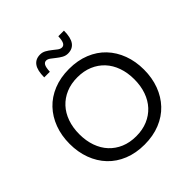

<svg xmlns="http://www.w3.org/2000/svg" viewBox="-227 -1049 1234 1234"><g transform="rotate(-45 390.0 -432.5)"><path d="M390 10Q312 10 249 -15.5Q186 -41 142.5 -87Q99 -133 75.5 -196Q52 -259 52 -334Q52 -409 75.5 -472Q99 -535 142.5 -581Q186 -627 249 -652.5Q312 -678 390 -678Q468 -678 531 -652.5Q594 -627 637.5 -581Q681 -535 704.5 -472Q728 -409 728 -334Q728 -259 704.5 -196Q681 -133 637.5 -87Q594 -41 531 -15.5Q468 10 390 10ZM390 -66Q448 -66 494 -85.5Q540 -105 572.5 -140Q605 -175 622.5 -224.5Q640 -274 640 -334Q640 -394 622.5 -443.5Q605 -493 572.5 -528Q540 -563 494 -582.5Q448 -602 390 -602Q332 -602 286 -582.5Q240 -563 207.5 -528Q175 -493 157.5 -443.5Q140 -394 140 -334Q140 -274 157.5 -224.5Q175 -175 207.5 -140Q240 -105 286 -85.5Q332 -66 390 -66ZM456 -752Q435 -752 416.5 -762.5Q398 -773 382 -786Q366 -799 351.5 -809.5Q337 -820 324 -820Q309 -820 300.5 -805.5Q292 -791 290 -752H239Q239 -815 260.5 -845Q282 -875 324 -875Q345 -875 363.5 -864.5Q382 -854 398 -841Q414 -828 428 -817.5Q442 -807 456 -807Q471 -807 479.5 -821.5Q488 -836 490 -875H541Q541 -812 519.5 -782Q498 -752 456 -752Z"/></g></svg>

Font: Gantari
Style: Regular
Weight: 400
Designer: Anugrah Pasau
Foundry: Lafontype
Version: Version 1.000; ttfautohint (v1.8.4)